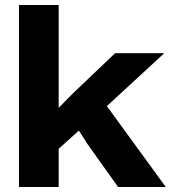

<svg xmlns="http://www.w3.org/2000/svg" viewBox="-20 -749 688 769"><path d="M56 0V-729H215V-317L270 -373L441 -536H638L408 -324L644 0H453L329 -174L296 -226L215 -153V0Z"/></svg>

Font: Mona Sans SemiExpanded
Style: Bold
Weight: 700
Width: 6
Designer: Deni Anggara
Foundry: GitHub
Version: Version 2.000